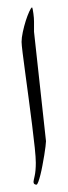

<svg xmlns="http://www.w3.org/2000/svg" viewBox="-20 -503 185 526"><path d="M106 -116.2Q106 -112.3 104.7 -101.8Q103.5 -91.3 101.3 -78.1Q99.1 -64.9 96.4 -50.5Q93.8 -36.1 90.8 -24.4Q87.9 -12.7 85 -4.9Q82 2.9 80.1 2.9Q71.8 2.9 71.8 -4.9Q71.8 -7.3 75 -21.2Q78.1 -35.2 78.1 -57.1Q78.1 -70.8 75.2 -98.6Q72.3 -126.5 67.9 -161.1Q63.5 -195.8 58.6 -232.9Q53.7 -270 49.3 -302.2Q44.9 -334.5 42 -357.9Q39.1 -381.3 39.1 -388.2Q39.1 -399.4 42.5 -415.3Q45.9 -431.2 50.5 -445.8Q55.2 -460.4 60.1 -471.2Q64.9 -481.9 67.9 -482.9Q68.8 -481.4 69.8 -476.6Q70.8 -471.7 71.5 -465.8Q72.3 -460 72.8 -453.9Q73.2 -447.8 73.2 -443.8V-416L106 -116.2Z"/></svg>

Font: Scheherazade
Style: Regular
Weight: 400
Designer: SIL International
Foundry: SIL International
Version: Version 2.100 (build 932/914)